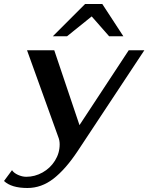

<svg xmlns="http://www.w3.org/2000/svg" viewBox="-85 -741 741 959"><path d="M-65 163 -25 109Q-16 123 5 132.5Q26 142 46 142Q89 142 127.5 120.5Q166 99 189.5 61.5Q213 24 213 -20Q213 -40 206 -57L50 -490H186L312 -116L558 -490H636L302 15Q242 105 182 151.5Q122 198 52 198Q-28 198 -65 163ZM340 -721H426L531 -560H460L373 -659L250 -560H179Z"/></svg>

Font: Fahkwang SemiBold
Style: Italic
Weight: 600
Italic angle: -10°
Version: Version 1.000; ttfautohint (v1.6)